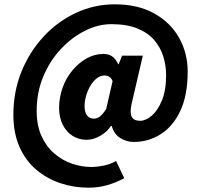

<svg xmlns="http://www.w3.org/2000/svg" viewBox="-20 -694 926 890"><path d="M390 176Q322 176 259.5 155Q197 134 148 92.5Q99 51 70.5 -13Q42 -77 42 -162Q42 -270 80 -363Q118 -456 183.5 -526Q249 -596 333.5 -635Q418 -674 512 -674Q619 -674 694.5 -632Q770 -590 810 -519Q850 -448 850 -362Q850 -253 816 -180.5Q782 -108 725 -72Q668 -36 600 -36Q566 -36 537 -54.5Q508 -73 498 -110H494Q476 -82 444 -64Q412 -46 382 -46Q345 -46 316 -64.5Q287 -83 270.5 -116.5Q254 -150 254 -194Q254 -242 270 -287Q286 -332 315 -367Q344 -402 381 -423Q418 -444 460 -444Q483 -444 499.5 -433Q516 -422 528 -396H530L546 -436H642L590 -212Q581 -172 590.5 -153Q600 -134 630 -134Q655 -134 683 -157.5Q711 -181 730.5 -228Q750 -275 750 -346Q750 -390 737 -432Q724 -474 695 -508Q666 -542 617 -562Q568 -582 496 -582Q435 -582 374 -551.5Q313 -521 262 -466.5Q211 -412 180.5 -339Q150 -266 150 -180Q150 -113 172 -64Q194 -15 231 17Q268 49 313 64.5Q358 80 404 80Q430 80 461.5 73.5Q493 67 518 52L556 132Q517 153 476 164.5Q435 176 390 176ZM416 -144Q430 -144 443 -154Q456 -164 472 -188L502 -318Q496 -332 487 -338Q478 -344 464 -344Q445 -344 428 -330.5Q411 -317 398.5 -295.5Q386 -274 379 -249.5Q372 -225 372 -202Q372 -175 383 -159.5Q394 -144 416 -144Z"/></svg>

Font: Source Sans 3 Black
Style: Italic
Weight: 900
Italic angle: -11°
Designer: Paul D. Hunt
Foundry: Adobe
Version: Version 3.052;hotconv 1.1.0;makeotfexe 2.6.0